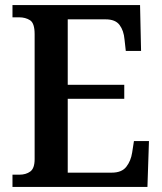

<svg xmlns="http://www.w3.org/2000/svg" viewBox="-20 -734 638 754"><path d="M29 0V-48H56Q82 -48 99 -60.5Q116 -73 116 -109V-600Q116 -643 98 -654.5Q80 -666 55 -666H29V-714H530L534 -534H474L469 -579Q466 -614 449.5 -636Q433 -658 395 -658H246V-401H468V-346H246V-56H419Q458 -56 476 -79Q494 -102 499 -135L506 -180H565L559 0Z"/></svg>

Font: Noto Serif Sinhala SemiCondensed SemiBold
Style: Regular
Weight: 600
Width: 4
Designer: Jelle Bosma - Monotype Design Team
Foundry: Monotype Imaging Inc.
Version: Version 2.007; ttfautohint (v1.8.4.7-5d5b)